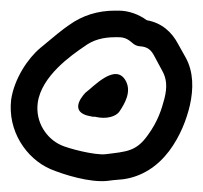

<svg xmlns="http://www.w3.org/2000/svg" viewBox="-21 -723 381 361"><path d="M140 -549C140 -549 102 -512 151 -504C154 -503 158 -504 160 -503C178 -499 197 -503 204 -514C214 -529 226 -550 216 -570C197 -607 154 -559 140 -549ZM242 -636C256 -635 263 -630 270 -616L284 -590C292 -576 294 -560 288 -537C283 -518 276 -495 257 -469C235 -438 217 -438 177 -433C156 -431 107 -444 94 -450C67 -462 45 -493 50 -530C57 -580 113 -619 138 -636C154 -648 173 -653 195 -653H202C212 -653 219 -650 227 -643C231 -639 237 -636 242 -636ZM255 -685C240 -696 221 -703 202 -703H195C163 -703 134 -694 109 -676C97 -668 80 -654 55 -633C31 -613 6 -575 0 -536C-7 -477 28 -425 74 -405C98 -395 148 -379 182 -383C195 -385 204 -385 211 -386C246 -391 275 -410 297 -439C318 -467 330 -499 336 -525C343 -556 343 -588 328 -615L314 -640C302 -663 283 -680 255 -685Z"/></svg>

Font: AppleStorm
Style: XbdOut
Weight: 800
Foundry: Cannot Into Space Fonts
Version: Version 1.01